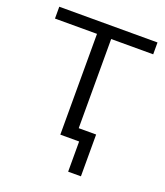

<svg xmlns="http://www.w3.org/2000/svg" viewBox="-118 -566 667 777"><g transform="rotate(20 215.5 -177.5)"><path d="M266 130V0H185V-434H4V-485H427V-434H246V-50H321V130Z"/></g></svg>

Font: Nunito Sans 12pt Light
Style: Regular
Weight: 300
Designer: Vernon Adams
Foundry: Vernon Adams
Version: Version 3.101;gftools[0.9.27]